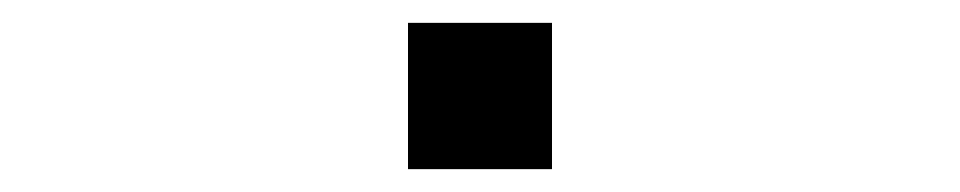

<svg xmlns="http://www.w3.org/2000/svg" viewBox="-20 -925 840 168"><path d="M337 -905H463V-777H337Z"/></svg>

Font: Digital Numbers
Style: Regular
Weight: 400
Version: Version 001.102